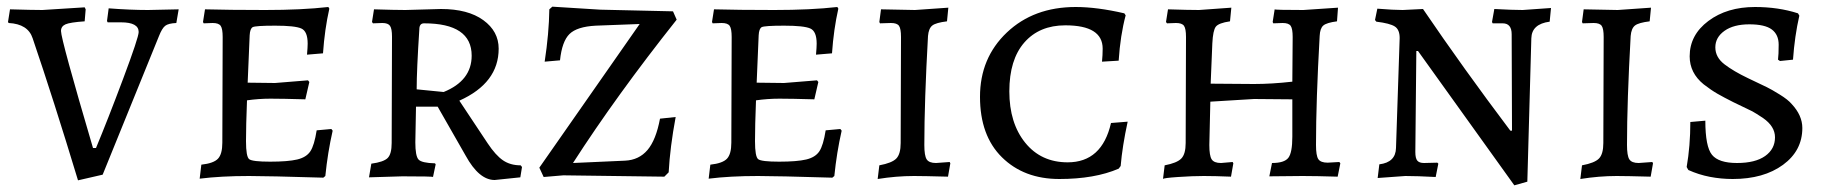

<svg xmlns="http://www.w3.org/2000/svg" viewBox="-20 -528 5486 576"><path d="M176.5 -455C185.5 -459 204.7 -462 234 -464L237 -500L234 -506L107 -498C87 -498 54.7 -498.7 10 -500L4 -462L6 -459C44.7 -457 68.7 -441.7 78 -413C120 -289.7 165.3 -147.7 214 13L288 -4L457 -420C463 -435.3 469.2 -445.5 475.5 -450.5C481.8 -455.5 493 -458.3 509 -459L516 -500L424 -498C388 -498 348.7 -499.7 306 -503L301 -465L303 -461H343C378.3 -461 396 -451.3 396 -432C396 -421.3 380.5 -374.7 349.5 -292C318.5 -209.3 291.3 -140 268 -84H259C195 -301.3 163 -418.3 163 -435C163 -444.3 167.5 -451 176.5 -455Z M723 -280 729 -422C729.7 -435.3 732.7 -443.5 738 -446.5C743.3 -449.5 765.8 -451 805.5 -451C845.2 -451 871.3 -448.2 884 -442.5C896.7 -436.8 903 -421.7 903 -397C903 -389.7 902.3 -378.7 901 -364L949 -368C952.3 -416 958.7 -460.7 968 -502L965 -507C911.7 -501 848.5 -498 775.5 -498C702.5 -498 642.3 -498.7 595 -500L589 -462L591 -458L618 -459C630 -459 638 -456.2 642 -450.5C646 -444.8 648 -433.7 648 -417L647 -100C647 -77.3 642.7 -61.3 634 -52C625.3 -42.7 608.7 -36.7 584 -34L579 8C621.7 2.7 671 0 727 0C765 0 839.3 1.7 950 5L956 0C960.7 -46.7 968 -92 978 -136L974 -141L930 -137C925.3 -107 919 -86 911 -74C903 -62 889.8 -53.8 871.5 -49.5C853.2 -45.2 826.2 -43 790.5 -43C754.8 -43 733.8 -45.5 727.5 -50.5C721.2 -55.5 718 -73.5 718 -104.5C718 -135.5 719 -176.3 721 -227C744.3 -230.3 767.8 -232 791.5 -232C815.2 -232 850 -231.3 896 -230L908 -282L904 -287L805 -279Z M1430 -467.5C1399.3 -489.8 1357 -501 1303 -501L1196 -498C1175.3 -498 1144 -498.7 1102 -500L1096 -462L1099 -458L1127 -459C1138.3 -459 1146 -456.2 1150 -450.5C1154 -444.8 1156 -434 1156 -418L1155 -99C1155 -77 1151 -62 1143 -54C1135 -46 1118.7 -40.3 1094 -37L1087 4L1187 1C1248.3 1 1279 1.7 1279 3L1287 -35L1285 -38C1258.3 -38.7 1241.8 -42.5 1235.5 -49.5C1229.2 -56.5 1226 -73.7 1226 -101L1228 -208H1293L1377 -61C1403.7 -12.3 1432.7 12 1464 12L1541 4L1546 -27L1542 -32C1521.3 -32 1503.7 -37 1489 -47C1474.3 -57 1459 -74 1443 -98L1358 -226C1436.7 -261.3 1476 -313.3 1476 -382C1476 -416.7 1460.7 -445.2 1430 -467.5ZM1311 -252 1230 -260C1230 -298.7 1232.7 -358.7 1238 -440C1238 -452 1242.7 -458 1252 -458C1347.3 -458 1395 -425.7 1395 -361C1395 -311 1367 -274.7 1311 -252Z M1986 -11C1988.7 -61 1995.7 -116.3 2007 -177L1960 -172C1952 -129.3 1939.5 -98 1922.5 -78C1905.5 -58 1883 -47.3 1855 -46L1699 -39C1785.7 -173.7 1889.3 -317 2010 -469L1999 -494L1781 -499L1637 -508L1628 -500C1627.3 -452 1622.7 -399.7 1614 -343L1660 -347C1664 -385 1673.5 -411.3 1688.5 -426C1703.5 -440.7 1729.7 -449 1767 -451L1899 -456L1598 -25L1611 3L1670 -2L1973 2Z M2250 -280 2256 -422C2256.7 -435.3 2259.7 -443.5 2265 -446.5C2270.3 -449.5 2292.8 -451 2332.5 -451C2372.2 -451 2398.3 -448.2 2411 -442.5C2423.7 -436.8 2430 -421.7 2430 -397C2430 -389.7 2429.3 -378.7 2428 -364L2476 -368C2479.3 -416 2485.7 -460.7 2495 -502L2492 -507C2438.7 -501 2375.5 -498 2302.5 -498C2229.5 -498 2169.3 -498.7 2122 -500L2116 -462L2118 -458L2145 -459C2157 -459 2165 -456.2 2169 -450.5C2173 -444.8 2175 -433.7 2175 -417L2174 -100C2174 -77.3 2169.7 -61.3 2161 -52C2152.3 -42.7 2135.7 -36.7 2111 -34L2106 8C2148.7 2.7 2198 0 2254 0C2292 0 2366.3 1.7 2477 5L2483 0C2487.7 -46.7 2495 -92 2505 -136L2501 -141L2457 -137C2452.3 -107 2446 -86 2438 -74C2430 -62 2416.8 -53.8 2398.5 -49.5C2380.2 -45.2 2353.2 -43 2317.5 -43C2281.8 -43 2260.8 -45.5 2254.5 -50.5C2248.2 -55.5 2245 -73.5 2245 -104.5C2245 -135.5 2246 -176.3 2248 -227C2271.3 -230.3 2294.8 -232 2318.5 -232C2342.2 -232 2377 -231.3 2423 -230L2435 -282L2431 -287L2332 -279Z M2623 -500 2618 -462 2620 -458 2653 -459C2665 -459 2673 -456.2 2677 -450.5C2681 -444.8 2683 -433.7 2683 -417L2682 -99C2682 -77 2677.7 -61.5 2669 -52.5C2660.3 -43.5 2643.3 -36.7 2618 -32L2613 9C2650.3 3 2686.7 0 2722 0C2741.3 0 2775.3 0.7 2824 2L2831 -38L2829 -42L2788 -39C2774 -39 2764.7 -42.7 2760 -50C2755.3 -57.3 2753 -71.7 2753 -93C2753 -180.3 2756.7 -289.3 2764 -420C2765.3 -435.3 2769.7 -445.8 2777 -451.5C2784.3 -457.2 2799 -461.3 2821 -464L2825 -505L2725 -498Z M3336 -22 3342 -30C3345.3 -69.3 3352.3 -113.7 3363 -163L3313 -159C3295 -80.3 3251.7 -41 3183 -41C3129.7 -41 3087.2 -60.7 3055.5 -100C3023.8 -139.3 3008 -190.7 3008 -254C3008 -317.3 3023 -366.2 3053 -400.5C3083 -434.8 3124 -452 3176 -452C3250.7 -452 3288 -428.7 3288 -382C3288 -369.3 3287.3 -356.3 3286 -343L3336 -346C3339.3 -396.7 3346.3 -442 3357 -482L3353 -488C3298.3 -500.7 3249.7 -507 3207 -507C3123 -507 3054.2 -481.5 3000.5 -430.5C2946.8 -379.5 2920 -315.2 2920 -237.5C2920 -159.8 2942 -99.3 2986 -56C3030 -12.7 3087.3 9 3158 9C3228.7 9 3288 -1.3 3336 -22Z M3928 -93C3928 -181.7 3931.7 -290.7 3939 -420C3939.7 -435.3 3943.3 -445.8 3950 -451.5C3956.7 -457.2 3970.3 -461.3 3991 -464L3994 -505L3890 -498C3832.7 -498 3804 -498.7 3804 -500L3798 -462L3800 -458L3828 -459C3840 -459 3848 -456.2 3852 -450.5C3856 -444.8 3858 -433.7 3858 -417L3857 -283C3815.7 -278.3 3777.3 -276 3742 -276L3612 -277L3617 -398C3618.3 -424 3621.8 -440.7 3627.5 -448C3633.2 -455.3 3647.3 -460.7 3670 -464L3674 -505L3577 -498C3555.7 -498 3524.7 -498.7 3484 -500L3478 -462L3481 -458L3508 -459C3520 -459 3528 -456.2 3532 -450.5C3536 -444.8 3538 -433.7 3538 -417L3537 -99C3537 -77 3532.7 -61.5 3524 -52.5C3515.3 -43.5 3498.7 -36.7 3474 -32L3469 9C3469.7 7 3484.7 5 3514 3C3543.3 1 3569.2 0 3591.5 0C3613.8 0 3641 0.7 3673 2L3680 -38L3678 -42L3643 -39C3629 -39 3619.7 -42.7 3615 -50C3610.3 -57.3 3608 -71.7 3608 -93L3611 -223L3742 -231C3765.3 -231 3803.7 -230.7 3857 -230V-118C3857 -86 3853 -64.8 3845 -54.5C3837 -44.2 3820.7 -39 3796 -39L3788 1L3888 0C3914.7 0 3949.7 0.7 3993 2L4001 -38L3998 -42L3963 -40C3949 -40 3939.7 -43.5 3935 -50.5C3930.3 -57.5 3928 -71.7 3928 -93Z M4488 -458C4506 -458 4515 -447 4515 -425L4516 -136H4511C4417 -260.7 4329.7 -382.3 4249 -501L4188 -498C4170 -498 4144.7 -499.3 4112 -502L4105 -468L4109 -463C4136.3 -459.7 4154.8 -454.8 4164.5 -448.5C4174.2 -442.2 4179 -430.7 4179 -414L4168 -84C4167.3 -55.3 4150.7 -39 4118 -35L4113 6L4196 0C4219.3 0 4249.7 1 4287 3L4295 -37L4292 -40L4252 -39C4242.7 -39 4236 -41.3 4232 -46C4228 -50.7 4226 -59.3 4226 -72L4229 -375H4234L4523 28L4562 17L4574 -413C4574.7 -441.7 4593 -458.3 4629 -463L4633 -504L4548 -498C4528 -498 4499.7 -499 4463 -501L4456 -462L4458 -458Z M4731 -500 4726 -462 4728 -458 4761 -459C4773 -459 4781 -456.2 4785 -450.5C4789 -444.8 4791 -433.7 4791 -417L4790 -99C4790 -77 4785.7 -61.5 4777 -52.5C4768.3 -43.5 4751.3 -36.7 4726 -32L4721 9C4758.3 3 4794.7 0 4830 0C4849.3 0 4883.3 0.7 4932 2L4939 -38L4937 -42L4896 -39C4882 -39 4872.7 -42.7 4868 -50C4863.3 -57.3 4861 -71.7 4861 -93C4861 -180.3 4864.7 -289.3 4872 -420C4873.3 -435.3 4877.7 -445.8 4885 -451.5C4892.3 -457.2 4907 -461.3 4929 -464L4933 -505L4833 -498Z M5178 9C5240 9 5290.3 -5.2 5329 -33.5C5367.7 -61.8 5387 -98.7 5387 -144C5387 -169.3 5376.3 -193.3 5355 -216C5347.7 -224.7 5335.7 -234.2 5319 -244.5C5302.3 -254.8 5289.5 -262.2 5280.5 -266.5L5224 -293.5C5195.3 -307.2 5171.8 -321 5153.5 -335C5135.2 -349 5126 -366 5126 -386C5126 -406 5135.2 -422.5 5153.5 -435.5C5171.8 -448.5 5196.7 -455 5228 -455C5259.3 -455 5281.8 -449.8 5295.5 -439.5C5309.2 -429.2 5316 -414 5316 -394C5316 -374 5315.3 -359 5314 -349L5320 -345L5359 -349C5362.3 -396.3 5368.7 -440.3 5378 -481L5374 -488C5334.7 -500.7 5291.7 -507 5245 -507C5189 -507 5142.3 -493 5105 -465C5067.7 -437 5049 -401.7 5049 -359C5049 -325.7 5063 -297.7 5091 -275C5105.7 -263.7 5119.3 -254.3 5132 -247C5144.7 -239.7 5160.7 -231.2 5180 -221.5L5237 -194C5244.3 -190 5255 -183.3 5269 -174C5293 -157.3 5305 -138 5305 -116C5305 -92.7 5295.2 -74 5275.5 -60C5255.8 -46 5227.7 -39 5191 -39C5154.3 -39 5129.3 -47.2 5116 -63.5C5102.7 -79.8 5096 -114 5096 -166L5051 -162C5051 -114 5047.3 -69 5040 -27L5045 -18C5065.7 -8.7 5087.2 -1.8 5109.5 2.5C5131.8 6.8 5154.7 9 5178 9Z"/></svg>

Font: Alegreya SC
Style: Regular
Weight: 400
Designer: Juan Pablo del Peral
Foundry: Juan Pablo del Peral
Version: Version 1.003